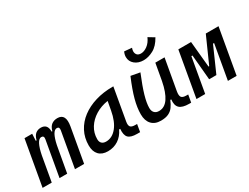

<svg xmlns="http://www.w3.org/2000/svg" viewBox="-67 -1337 2478 1908"><g transform="rotate(-30 1172.0 -382.5)"><path d="M188.5 -517.6 184.6 -439H193.8Q206.1 -486.8 231.2 -507.1Q256.3 -527.3 292 -527.3Q328.6 -527.3 347.9 -506.1Q367.2 -484.9 366.7 -439H374.5Q387.7 -487.3 415.3 -507.3Q442.9 -527.3 481.9 -527.3Q578.6 -527.3 554.7 -390.6L485.8 0H380.9L452.1 -404.3Q459 -444.3 428.2 -444.3Q400.9 -444.3 380.1 -406.2Q359.4 -368.2 344.7 -297.4L335.4 -245.6Q335 -244.1 335 -242.7V-243.2L291.5 0H203.6L274.9 -404.3Q282.2 -444.3 249.5 -444.3Q222.7 -444.3 200.9 -402.3Q179.2 -360.4 164.1 -282.7L158.2 -248.5Q157.7 -245.6 157.2 -242.7V-243.7L114.3 0H9.3L100.6 -517.6Z M755.4 10.3Q689 10.3 652.8 -27.8Q616.7 -65.9 616.7 -135.3Q616.7 -223.1 654.1 -294.7Q691.4 -366.2 758.8 -417Q826.2 -467.8 916.5 -495.1Q1006.8 -522.5 1112.8 -522.5H1122.6L1058.1 -154.8Q1051.3 -115.7 1064.2 -98.1Q1077.1 -80.6 1120.1 -80.6H1140.1L1125.5 4.9H1090.8Q1019 4.9 991.7 -23.9Q964.4 -52.7 970.7 -122.6H958Q928.2 -59.1 875.7 -24.4Q823.2 10.3 755.4 10.3ZM787.1 -82.5Q857.4 -82.5 909.7 -146Q961.9 -209.5 982.9 -325.7L1001 -425.3Q920.9 -413.1 857.7 -374.3Q794.4 -335.4 757.8 -277.1Q721.2 -218.8 721.2 -147.5Q721.2 -116.2 738.5 -99.4Q755.9 -82.5 787.1 -82.5Z M1363.3 10.3Q1294.9 10.3 1257.3 -30.5Q1219.7 -71.3 1219.7 -145Q1219.7 -219.7 1243.9 -310.3Q1268.1 -400.9 1321.8 -527.3L1425.3 -508.3Q1372.1 -378.9 1348.1 -295.7Q1324.2 -212.4 1324.2 -157.2Q1324.2 -121.6 1342.8 -102.1Q1361.3 -82.5 1395 -82.5Q1460 -82.5 1502.4 -145.3Q1544.9 -208 1567.4 -325.7V-325.2L1601.6 -517.6H1707.5L1645 -165.5Q1636.7 -118.7 1649.7 -99.6Q1662.6 -80.6 1705.6 -80.6H1726.6L1711.4 4.9H1688.5Q1611.3 4.9 1579.8 -25.4Q1548.3 -55.7 1556.2 -122.6H1545.4Q1528.8 -81.5 1507.1 -51.8Q1485.4 -22 1451.2 -5.9Q1417 10.3 1363.3 10.3ZM1515.6 -595.7Q1454.1 -595.7 1414.8 -628.7Q1375.5 -661.6 1375.5 -711.9Q1375.5 -740.2 1389.2 -769.5L1475.1 -761.7Q1467.3 -740.7 1467.3 -723.6Q1467.3 -699.7 1481.4 -683.6Q1495.6 -667.5 1525.4 -667.5Q1562 -667.5 1599.6 -695.3Q1637.2 -723.1 1660.6 -776.4L1728.5 -735.4Q1685.1 -657.2 1627.2 -626.5Q1569.3 -595.7 1515.6 -595.7Z M1774.9 0 1865.7 -517.6H2011.7L2040 -219.7H2047.9L2180.7 -517.6H2326.7L2235.8 0H2135.7L2205.1 -394.5H2192.4L2065.4 -107.4H1982.4L1957 -394.5H1944.3L1875 0Z"/></g></svg>

Font: Cascadia Mono PL
Style: Italic
Weight: 400
Italic angle: -10°
Monospace: yes
Designer: Aaron Bell
Foundry: Saja Typeworks
Version: Version 2404.023; ttfautohint (v1.8.4)